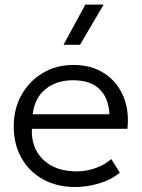

<svg xmlns="http://www.w3.org/2000/svg" viewBox="-20 -774 598 810"><path d="M297.5 15Q221 15 162.5 -17Q104 -49 71 -106.8Q38 -164.5 38 -241Q38 -315.5 71 -374Q104 -432.5 160.8 -466.2Q217.5 -500 289.5 -500Q366 -500 420.2 -464.5Q474.5 -429 500.2 -368Q526 -307 517.5 -230.5H114.5Q111 -149.5 162.5 -100.2Q214 -51 304 -51Q343.5 -51 382.2 -64.5Q421 -78 449.5 -103L485.5 -45.5Q448.5 -15 397.2 0Q346 15 297.5 15ZM118 -292H441.5Q439 -359.5 400.2 -397.5Q361.5 -435.5 288.5 -435.5Q217.5 -435.5 171.5 -397.5Q125.5 -359.5 118 -292ZM248 -585 340 -754.5H417L317.5 -585Z"/></svg>

Font: Geologica ExtraLight
Style: Regular
Weight: 200
Designer: Sindre Bremnes, Frode Helland
Foundry: Monokrom Skriftforlag AS
Version: Version 1.010; ttfautohint (v1.8.4.7-5d5b);gftools[0.9.28]